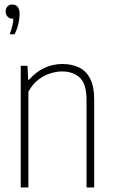

<svg xmlns="http://www.w3.org/2000/svg" viewBox="-20 -832 505 852"><path d="M72 0V-540H102L105 -478H109Q137 -511 175 -529.5Q213 -548 257 -548Q297 -548 329 -533.5Q361 -519 379.5 -484Q398 -449 398 -388V0H364V-387Q364 -460 334 -487.5Q304 -515 255 -515Q232 -515 204.5 -506.8Q177 -498.5 150.8 -478.8Q124.5 -459 106 -425V0ZM23 -680Q31 -701 34.8 -717.8Q38.5 -734.5 39.5 -749H36Q22.5 -749 13.8 -758Q5 -767 5 -781Q5 -794.5 13.2 -803.2Q21.5 -812 34 -812Q67 -812 67 -769Q67 -751 61.8 -727.2Q56.5 -703.5 45 -680Z"/></svg>

Font: Encode Sans Cnd Th
Style: Regular
Weight: 100
Width: 3
Designer: Multiple Designers
Foundry: Impallari Type
Version: Version 3.002; ttfautohint (v1.8.3) -l 8 -r 50 -G 200 -x 14 